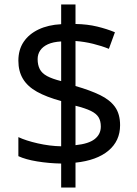

<svg xmlns="http://www.w3.org/2000/svg" viewBox="-20 -845 612 857"><path d="M253 -115Q198 -116 146 -124.5Q94 -133 62 -148V-233Q96 -217 149 -205Q202 -193 253 -192V-394Q187 -412 145 -435.5Q103 -459 82.5 -493Q62 -527 62 -574Q62 -623 85.5 -658Q109 -693 152 -713.5Q195 -734 253 -737V-825H317V-738Q370 -737 413.5 -726.5Q457 -716 493 -701L466 -627Q434 -640 395.5 -649.5Q357 -659 317 -662V-461Q383 -442 427 -420.5Q471 -399 493.5 -367.5Q516 -336 516 -286Q516 -216 464 -172.5Q412 -129 317 -119V-8H253ZM317 -197Q376 -203 403 -224.5Q430 -246 430 -280Q430 -305 420 -321.5Q410 -338 385.5 -350Q361 -362 317 -373ZM253 -660Q217 -658 194 -647.5Q171 -637 159.5 -620Q148 -603 148 -581Q148 -555 157.5 -536.5Q167 -518 190 -505.5Q213 -493 253 -483Z"/></svg>

Font: Noto Sans Malayalam UI
Style: Regular
Weight: 400
Designer: Jelle Bosma - Monotype Design Team
Foundry: Monotype Imaging Inc.
Version: Version 2.104